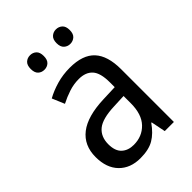

<svg xmlns="http://www.w3.org/2000/svg" viewBox="-214 -877 936 936"><g transform="rotate(-45 254.0 -409.0)"><path d="M261 -597Q350 -597 391.5 -552Q433 -507 433 -415V-51H370L355 -126H352Q322 -83 286.5 -62Q251 -41 193 -41Q124 -41 83 -83Q42 -125 42 -200Q42 -280 98.5 -324Q155 -368 269 -372L349 -375V-408Q349 -473 324.5 -500Q300 -527 253 -527Q218 -527 184.5 -516Q151 -505 120 -489L93 -553Q127 -572 170 -584.5Q213 -597 261 -597ZM281 -311Q198 -308 164 -280Q130 -252 130 -200Q130 -154 153.5 -132Q177 -110 216 -110Q274 -110 311.5 -149Q349 -188 349 -264V-314ZM122 -727Q122 -753 135 -765Q148 -777 167 -777Q186 -777 199 -765Q212 -753 212 -727Q212 -701 199 -689Q186 -677 167 -677Q148 -677 135 -689Q122 -701 122 -727ZM300 -727Q300 -753 313.5 -765Q327 -777 345 -777Q364 -777 377.5 -765Q391 -753 391 -727Q391 -701 377.5 -689Q364 -677 345 -677Q327 -677 313.5 -689Q300 -701 300 -727Z"/></g></svg>

Font: Noto Sans Tamil UI SemiCondensed
Style: Regular
Weight: 400
Width: 4
Designer: Jelle Bosma - Monotype Design Team
Foundry: Monotype Imaging Inc.
Version: Version 2.004; ttfautohint (v1.8.4.7-5d5b)